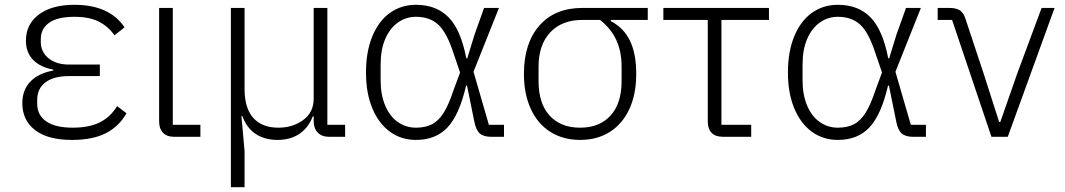

<svg xmlns="http://www.w3.org/2000/svg" viewBox="-20 -570 4437 800"><path d="M507 -98Q476 -43 421 -15Q366 13 280 13Q179 13 126 -28Q73 -69 73 -140Q73 -195 106.5 -230Q140 -265 202 -276V-280Q148 -290 118 -320.5Q88 -351 88 -401Q88 -469 142 -509.5Q196 -550 290 -550Q436 -550 499 -456L457 -423Q431 -460 391.5 -480Q352 -500 290 -500Q219 -500 184.5 -475Q150 -450 150 -408V-395Q150 -354 182 -327.5Q214 -301 268 -301H396V-253H268Q204 -253 169.5 -227Q135 -201 135 -154V-138Q135 -90 173 -64Q211 -38 283 -38Q351 -38 395.5 -60Q440 -82 468 -128Z M706 0Q675 0 659 -17Q643 -34 643 -64V-537H700V-50H815V0Z M942 210V-537H999V-200Q999 -119 1035.5 -78.5Q1072 -38 1140 -38Q1200 -38 1243.5 -70Q1287 -102 1287 -159V-537H1344V-50H1418V0H1351Q1321 0 1304 -17.5Q1287 -35 1287 -65V-85H1283Q1266 -39 1228.5 -13Q1191 13 1136 13Q1082 13 1044.5 -12.5Q1007 -38 990 -86H986L999 59V210Z M2027 0Q1995 0 1979 -14Q1963 -28 1956 -65L1926 -213H1922Q1894 -92 1845 -39.5Q1796 13 1713 13Q1652 13 1605 -21Q1558 -55 1531.5 -118.5Q1505 -182 1505 -268Q1505 -355 1531.5 -419Q1558 -483 1605 -516.5Q1652 -550 1713 -550Q1798 -550 1849 -498Q1900 -446 1923 -327H1927L1957 -425L1997 -537H2059L1953 -271L2017 -50H2080V0ZM1870 -195 1897 -268 1870 -347Q1842 -434 1806.5 -467Q1771 -500 1713 -500Q1672 -500 1638.5 -476.5Q1605 -453 1585.5 -408.5Q1566 -364 1566 -301V-236Q1566 -174 1585.5 -129Q1605 -84 1638.5 -61Q1672 -38 1713 -38Q1752 -38 1779.5 -52Q1807 -66 1828.5 -100Q1850 -134 1870 -195Z M2525 -482Q2579 -454 2605 -400Q2631 -346 2631 -262Q2631 -177 2602 -115Q2573 -53 2520.5 -20Q2468 13 2397 13Q2327 13 2274 -20Q2221 -53 2192 -115.5Q2163 -178 2163 -262Q2163 -390 2227.5 -463.5Q2292 -537 2407 -537H2679V-487H2525ZM2407 -487Q2321 -487 2272.5 -435Q2224 -383 2224 -292V-232Q2224 -139 2270 -88.5Q2316 -38 2397 -38Q2478 -38 2524 -88.5Q2570 -139 2570 -232V-292Q2570 -355 2548 -403Q2526 -451 2480 -487Z M2993 0Q2961 0 2945 -16.5Q2929 -33 2929 -64V-487H2744V-537H3184V-487H2986V-50H3110V0Z M3785 0Q3753 0 3737 -14Q3721 -28 3714 -65L3684 -213H3680Q3652 -92 3603 -39.5Q3554 13 3471 13Q3410 13 3363 -21Q3316 -55 3289.5 -118.5Q3263 -182 3263 -268Q3263 -355 3289.5 -419Q3316 -483 3363 -516.5Q3410 -550 3471 -550Q3556 -550 3607 -498Q3658 -446 3681 -327H3685L3715 -425L3755 -537H3817L3711 -271L3775 -50H3838V0ZM3628 -195 3655 -268 3628 -347Q3600 -434 3564.5 -467Q3529 -500 3471 -500Q3430 -500 3396.5 -476.5Q3363 -453 3343.5 -408.5Q3324 -364 3324 -301V-236Q3324 -174 3343.5 -129Q3363 -84 3396.5 -61Q3430 -38 3471 -38Q3510 -38 3537.5 -52Q3565 -66 3586.5 -100Q3608 -134 3628 -195Z M4179 0H4111L3947 -487H3887V-537H3935Q3963 -537 3978.5 -527.5Q3994 -518 4002 -494L4078 -265L4143 -62H4148L4219 -265L4320 -537H4374Z"/></svg>

Font: IBM Plex Sans JP Light
Style: Regular
Weight: 300
Designer: Mike Abbink; Paul van der Laan; Pieter van Rosmalen; Wujin Sim; Yejin Wi; Jinhee Kim; Boomi Park; Yona Kim; Kichan Ma
Foundry: Sandoll Inc.
Version: Version 1.002